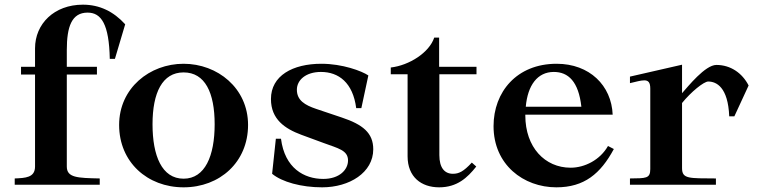

<svg xmlns="http://www.w3.org/2000/svg" viewBox="-20 -791 3245 822"><path d="M130 -584V-505H70V-472H130V-78C130 -30 88 -29 43 -27V0H407V-27C312 -29 266 -30 266 -78V-472H395V-505H266V-577C266 -677 287 -737 355 -737C414 -737 447 -687 450 -539H472L516 -687C466 -742 406 -771 335 -771C212 -771 130 -689 130 -584Z M766 11C921 11 1042 -97 1042 -256C1042 -414 911 -518 766 -518C621 -518 490 -414 490 -256C490 -97 611 11 766 11ZM633 -259C633 -394 675 -481 766 -481C858 -481 899 -394 899 -259C899 -124 858 -26 766 -26C673 -26 633 -124 633 -259Z M1557 -468C1529 -487 1446 -518 1356 -518C1233 -518 1140 -467 1140 -367C1140 -280 1200 -240 1270 -214L1365 -179C1427 -156 1470 -148 1470 -104C1470 -65 1434 -25 1364 -25C1282 -25 1199 -71 1183 -197H1161L1145 -47C1187 -12 1270 11 1359 11C1476 11 1578 -52 1578 -152C1578 -222 1533 -258 1443 -288L1333 -325C1286 -341 1251 -361 1251 -407C1251 -448 1289 -483 1354 -483C1430 -483 1491 -437 1505 -328H1527Z M2019 -78 2000 -95C1964 -56 1944 -47 1919 -47C1883 -47 1861 -73 1861 -127V-473H2020V-505H1860V-630H1839C1818 -566 1732 -511 1653 -502V-473H1725V-122C1725 -33 1784 11 1860 11C1937 11 1981 -30 2019 -78Z M2093 -251C2093 -86 2221 11 2362 11C2481 11 2551 -47 2608 -153L2583 -166C2549 -106 2483 -73 2423 -73C2313 -73 2229 -160 2229 -297V-300H2603C2598 -425 2504 -518 2363 -518C2192 -518 2093 -397 2093 -251ZM2231 -334C2239 -426 2281 -483 2351 -483C2413 -483 2457 -442 2469 -334Z M3102 -293H3124L3185 -425C3158 -478 3108 -513 3047 -513C2999 -513 2925 -420 2900 -392V-514L2677 -463V-435C2703 -441 2723 -447 2738 -447C2755 -447 2764 -439 2764 -412V-67C2764 -26 2745 -28 2677 -27V0H3045V-27C2931 -28 2900 -24 2900 -71V-350C2938 -397 2993 -442 3012 -442C3047 -442 3097 -418 3102 -293Z"/></svg>

Font: Ortica Linear
Style: Bold
Weight: 700
Designer: Benedetta Bovani
Foundry: Collletttivo
Version: Version 2.000;Glyphs 3.1.2 (3151)